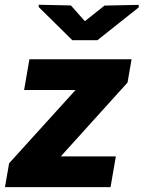

<svg xmlns="http://www.w3.org/2000/svg" viewBox="-40 -773 593 793"><path d="M438.5 -127 416.5 0H18.6L40.5 -127ZM486.8 -432.1 96.2 0H-19.5L-2.4 -98.6L387.2 -528.3H503.4ZM450.7 -528.3 428.7 -401.4H59.6L81.5 -528.3ZM252.9 -750.5 310.5 -685.5 391.6 -750 532.7 -752.9 533.2 -742.7 362.3 -606.9H258.8L120.1 -743.7L119.6 -753.4Z"/></svg>

Font: Roboto Black
Style: Italic
Weight: 900
Italic angle: -12°
Designer: Christian Robertson
Foundry: Google
Version: Version 3.0; 2020